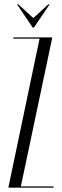

<svg xmlns="http://www.w3.org/2000/svg" viewBox="-20 -873 289 893"><path d="M42 -693V-699H222V-693L77 -6H229V0H20V-6L164 -693ZM65 -853 135 -789 205 -853H211L138 -745H132L59 -853Z"/></svg>

Font: Moniqa Cond Display
Style: Regular
Weight: 400
Width: 3
Designer: Rajesh Rajput
Foundry: Rajesh Rajput
Version: Version 1.000